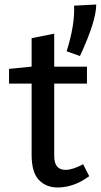

<svg xmlns="http://www.w3.org/2000/svg" viewBox="-20 -820 446 850"><path d="M334 -572 275 -593Q312 -710 308 -795L406 -800Q406 -727 334 -572ZM365 -525V-450H220V-129Q220 -68 270 -68Q302 -68 348 -93L375 -40Q307 10 235 10Q184 10 152 -23.5Q120 -57 120 -135V-450H20V-515L120 -525V-651L220 -671V-525Z"/></svg>

Font: Bitter
Style: Regular
Weight: 400
Designer: Sol Matas
Foundry: Sol Matas
Version: Version 1.300;PS 001.300;hotconv 1.0.70;makeotf.lib2.5.58329